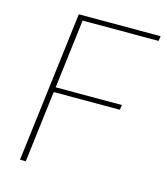

<svg xmlns="http://www.w3.org/2000/svg" viewBox="-106 -785 751 867"><g transform="rotate(15 269.0 -351.5)"><path d="M534 -680H179L139.5 -357.5H449L445.5 -334.5H136.5L95.5 0H68.5L155 -703H537.5Z"/></g></svg>

Font: Lato Thin
Style: Italic
Weight: 200
Italic angle: -7°
Designer: Lukasz Dziedzic
Foundry: tyPoland Lukasz Dziedzic
Version: Version 2.007; 2014-02-27